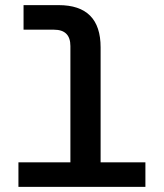

<svg xmlns="http://www.w3.org/2000/svg" viewBox="-20 -730 640 750"><path d="M52 0V-96H255V-550Q255 -614 191 -614H72V-710H209Q373 -710 373 -545V-96H548V0Z"/></svg>

Font: Geist Mono SemiBold
Style: Regular
Weight: 600
Monospace: yes
Designer: Basement.studio, Andrés Briganti, Mateo Zaragoza
Foundry: Basement.studio, Vercel, Andrés Briganti, Guido Ferreyra, Mateo Zaragoza
Version: Version 1.500; ttfautohint (v1.8.4.7-5d5b)